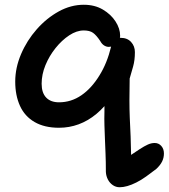

<svg xmlns="http://www.w3.org/2000/svg" viewBox="-20 -527 709 807"><path d="M483 260Q467 260 454 251Q441 242 433.5 227.5Q426 213 425 196Q425 151 423.5 117.5Q422 84 421 56Q420 28 419 0.5Q418 -27 419 -59Q419 -70 419 -81Q403 -63 385 -48Q350 -19 310.5 -4.5Q271 10 228 10Q167 10 125.5 -14Q84 -38 64 -82Q44 -126 44 -184Q44 -242 68.5 -299.5Q93 -357 134.5 -404Q176 -451 227 -479Q278 -507 332 -507Q378 -507 412 -487Q446 -467 465.5 -437Q485 -407 485 -376Q485 -372 484 -368Q486 -368 487 -368Q515 -368 531 -350.5Q547 -333 547 -308Q547 -274 539.5 -247.5Q532 -221 525 -197Q524 -146 524 -106.5Q524 -67 525.5 -31Q527 5 529 46Q530 80 531 124Q552 110 567 100Q587 87 601.5 80.5Q616 74 630 74Q647 74 658 86.5Q669 99 669 118Q669 136 661.5 151.5Q654 167 637 183Q615 200 594 215Q573 230 553 240Q533 250 515.5 255Q498 260 483 260ZM447 -331Q442 -330 437 -330Q427 -330 417.5 -336Q408 -342 401 -355Q385 -379 371 -389Q357 -399 332 -399Q302 -399 271 -378.5Q240 -358 213.5 -325Q187 -292 171 -253Q155 -214 155 -175Q155 -137 174 -117Q193 -97 228 -97Q279 -97 322 -126.5Q365 -156 398 -210Q430 -261 447 -331Z"/></svg>

Font: Shantell Sans Light Medium
Style: Regular
Weight: 500
Version: Version 1.008;[ac192a2d6]